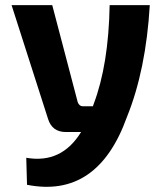

<svg xmlns="http://www.w3.org/2000/svg" viewBox="-20 -513 620 746"><path d="M562 -493Q547 -240 473 -58Q359 259 85 205L82 100Q219 124 295 0H236Q183 0 167 -50L25 -493H183L282 -116Q288 -100 302 -100H341L344 -109Q402 -262 406 -493Z"/></svg>

Font: Taylor Sans Bold LRS
Style: Bold
Weight: 700
Italic angle: -8°
Designer: Natanael Gama
Version: Version 1.001 September 8, 2015